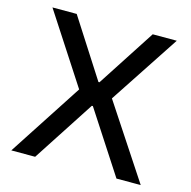

<svg xmlns="http://www.w3.org/2000/svg" viewBox="-104 -807 903 910"><g transform="rotate(15 347.5 -352.5)"><path d="M30 0 278 -381 279 -342 43 -705H162L345 -420H350L535 -705H653L414 -342V-381L665 0H546L349 -303H344L147 0Z"/></g></svg>

Font: Nunito Sans 12pt ExtraLight 6pt Medium
Style: Regular
Weight: 500
Version: Version 3.101;gftools[0.9.27]